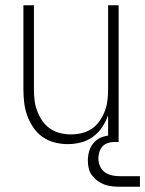

<svg xmlns="http://www.w3.org/2000/svg" viewBox="-20 -540 552 730"><path d="M237 8Q212 8 187 1.5Q162 -5 141.5 -19.5Q121 -34 106.5 -55.5Q92 -77 83.5 -100.5Q75 -124 72 -149.5Q69 -175 69 -200V-520H109V-200Q109 -179 111.5 -158Q114 -137 121.5 -117.5Q129 -98 141 -80.5Q153 -63 170.5 -51Q188 -39 208.5 -34Q229 -29 250 -29Q271 -29 291.5 -34Q312 -39 329.5 -51Q347 -63 359 -80.5Q371 -98 378.5 -117.5Q386 -137 388.5 -158Q391 -179 391 -200V-520H431V0H391V-102Q383 -78 368.5 -56.5Q354 -35 333.5 -20Q313 -5 288 1.5Q263 8 237 8ZM437 170Q422 170 407 168.5Q392 167 378 162Q364 157 351.5 148Q339 139 330 127Q321 115 317.5 100.5Q314 86 314 71Q314 51 320 32Q326 13 340 -1Q354 -15 373 -20.5Q392 -26 412 -26V0Q400 0 388 4.5Q376 9 368.5 18Q361 27 357.5 39Q354 51 354 63Q354 78 360.5 92.5Q367 107 379.5 115.5Q392 124 407 127Q422 130 437 130H512V170Z"/></svg>

Font: Zed Sans Extralight
Style: Regular
Weight: 200
Designer: Belleve Invis
Foundry: Belleve Invis
Version: Version 1.0.0; ttfautohint (v1.8.4)